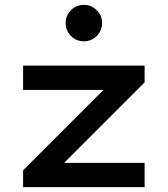

<svg xmlns="http://www.w3.org/2000/svg" viewBox="-20 -770 690 790"><path d="M406 -400H75V-500H575V-431L244 -100H575V0H75V-69ZM250 -675Q250 -706 272 -728Q294 -750 325 -750Q356 -750 378 -728Q400 -706 400 -675Q400 -644 378 -622Q356 -600 325 -600Q294 -600 272 -622Q250 -644 250 -675Z"/></svg>

Font: Monoikos Medium
Style: Regular
Weight: 500
Designer: Brian Krent
Version: Version 0.088